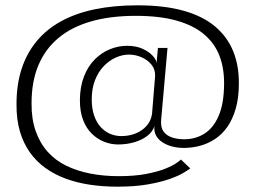

<svg xmlns="http://www.w3.org/2000/svg" viewBox="-20 -692 984 721"><path d="M421 9Q486 9 534.8 0.5Q583.5 -8 616.8 -19.8Q650 -31.5 669 -43Q688 -54.5 694.5 -59.5L659.5 -93Q656.5 -89.5 642.2 -79.5Q628 -69.5 599.8 -58.2Q571.5 -47 528.8 -38.8Q486 -30.5 425.5 -30.5Q369 -30.5 319 -40.2Q269 -50 228.2 -70Q187.5 -90 158.8 -122.2Q130 -154.5 114 -199.8Q98 -245 98.5 -304Q98.5 -385.5 124 -446.5Q149.5 -507.5 199 -549Q248.5 -590.5 321.5 -611.5Q394.5 -632.5 490 -632.5Q580 -632.5 643.5 -614.5Q707 -596.5 746.5 -563Q786 -529.5 804 -482.8Q822 -436 821.5 -377Q821 -303 801.2 -257.2Q781.5 -211.5 747.8 -190.2Q714 -169 671.5 -169Q647 -169 626.2 -175.8Q605.5 -182.5 594.2 -198Q583 -213.5 585 -240.5L609 -512H573L568 -456Q567 -467.5 553.5 -482.5Q540 -497.5 515.5 -508.8Q491 -520 457 -520Q424.5 -520 393 -507.2Q361.5 -494.5 336 -469Q310.5 -443.5 295.5 -405.2Q280.5 -367 280 -316Q280 -272.5 292.2 -241Q304.5 -209.5 325.2 -189.5Q346 -169.5 371.5 -159.5Q397 -149.5 423 -149.5Q456 -149.5 484.8 -158Q513.5 -166.5 533.2 -181.8Q553 -197 560 -218.5Q557.5 -199 565.8 -183.5Q574 -168 590.2 -157.5Q606.5 -147 627 -141.8Q647.5 -136.5 670.5 -136.5Q701 -136.5 731 -144.5Q761 -152.5 787.2 -169.8Q813.5 -187 833.5 -215.2Q853.5 -243.5 865.2 -284Q877 -324.5 877 -378.5Q877.5 -446 855.5 -500Q833.5 -554 787.5 -592.8Q741.5 -631.5 669 -651.8Q596.5 -672 496.5 -672Q407.5 -672 335.5 -657Q263.5 -642 208.8 -611.8Q154 -581.5 117 -536.5Q80 -491.5 61 -432.8Q42 -374 42 -301Q41.5 -244.5 54.5 -199.5Q67.5 -154.5 92 -120Q116.5 -85.5 150.8 -61Q185 -36.5 227.2 -21Q269.5 -5.5 318.5 1.8Q367.5 9 421 9ZM435 -181Q413.5 -181 393.5 -189.5Q373.5 -198 358 -215Q342.5 -232 333.5 -258.2Q324.5 -284.5 324.5 -319Q324.5 -360 337 -391.5Q349.5 -423 370.2 -444.2Q391 -465.5 415.5 -476.2Q440 -487 464 -487Q488.5 -487 511.5 -477Q534.5 -467 549 -449Q563.5 -431 562.5 -406.5L551 -265.5Q546 -227.5 513.5 -204.2Q481 -181 435 -181Z"/></svg>

Font: Anybody SemiExpanded Light
Style: Regular
Weight: 300
Width: 6
Version: Version 1.113;gftools[0.9.25]